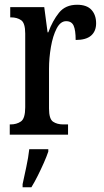

<svg xmlns="http://www.w3.org/2000/svg" viewBox="-20 -566 437 807"><path d="M21 0V-43H24Q50 -43 68 -55.5Q86 -68 86 -115V-425Q86 -469 69 -481Q52 -493 26 -493H23V-536H166L180 -430H183Q201 -479 228 -512.5Q255 -546 304 -546Q345 -546 364.5 -524.5Q384 -503 384 -468Q384 -435 363 -416.5Q342 -398 298 -398Q298 -439 289.5 -458Q281 -477 258 -477Q234 -477 218 -446Q202 -415 194 -368.5Q186 -322 186 -276V-110Q186 -66 203 -54.5Q220 -43 246 -43H266V0ZM75 208Q82 175 90.5 136Q99 97 103 61H183V71Q176 92 164 119Q152 146 138.5 173Q125 200 112 221H75Z"/></svg>

Font: Noto Serif ExtraCondensed Medium
Style: Regular
Weight: 500
Width: 2
Designer: Monotype Design Team
Foundry: Monotype Imaging Inc.
Version: Version 2.015